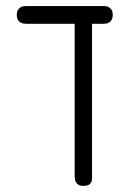

<svg xmlns="http://www.w3.org/2000/svg" viewBox="-20 -600 435 630"><path d="M65 -522Q55 -522 48.5 -525.5Q42 -529 38.5 -535.5Q35 -542 35 -551Q35 -561 38.5 -567Q42 -573 48.5 -576.5Q55 -580 64 -580H321Q331 -580 337 -576.5Q343 -573 346.5 -567Q350 -561 350 -551Q350 -542 346.5 -535.5Q343 -529 336.5 -525.5Q330 -522 320 -522ZM253 10Q244 10 238 6.5Q232 3 228.5 -3.5Q225 -10 225 -20V-523H282V-13Q282 -6 278.5 -0.5Q275 5 269 7.5Q263 10 253 10Z"/></svg>

Font: Fredoka Condensed Light
Style: Regular
Weight: 300
Width: 3
Designer: Ben Nathan
Foundry: Milena B. Brandão, Ben Nathan
Version: Version 2.001